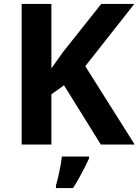

<svg xmlns="http://www.w3.org/2000/svg" viewBox="-20 -734 704 975"><path d="M664 0H492L305 -301L241 -255V0H90V-714H241V-387Q256 -408 271 -429Q286 -450 301 -471L494 -714H662L413 -398ZM432 71Q422 93 409.5 117.5Q397 142 382.5 168Q368 194 351 221H264V208Q270 188 276 162Q282 136 287 109Q292 82 294 61H432Z"/></svg>

Font: Noto Sans Gunjala Gondi
Style: Regular
Weight: 400
Designer: Ek Type
Foundry: Ek Type
Version: Version 1.004